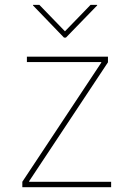

<svg xmlns="http://www.w3.org/2000/svg" viewBox="-20 -778 555 798"><path d="M72.8 0V-22.5L400.9 -517.6V-520H91.8V-542.5H428.7V-519L101.1 -24.9V-22.5H441.9V0ZM143.6 -757.8 250 -647.9 356.4 -757.8H383.8V-755.4L253.9 -621.6H246.1L117.2 -755.4V-757.8Z"/></svg>

Font: Inter 16pt Thin
Style: Regular
Weight: 250
Version: Version 4.001;git-66647c0bb